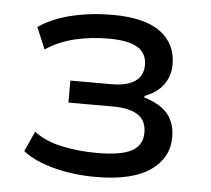

<svg xmlns="http://www.w3.org/2000/svg" viewBox="-43 -553 667 608"><g transform="rotate(5 290.5 -249.0)"><path d="M282 9Q211 9 148.5 -7.5Q86 -24 50 -53L79 -117Q116 -89 169.5 -78Q223 -67 280 -67Q356 -67 390 -85.5Q424 -104 424 -144Q424 -183 396.5 -200.5Q369 -218 318 -218H176V-288H309Q354 -288 380.5 -305Q407 -322 407 -358Q407 -395 377.5 -413Q348 -431 285 -431Q230 -431 179 -419Q128 -407 86 -379L57 -448Q101 -478 162 -492.5Q223 -507 291 -507Q393 -507 443.5 -470Q494 -433 494 -367Q494 -331 474 -303Q454 -275 414 -260V-255Q448 -245 470 -229Q492 -213 502.5 -190Q513 -167 513 -138Q513 -71 455 -31Q397 9 282 9Z"/></g></svg>

Font: Nunito Sans 6pt
Style: Regular
Weight: 400
Version: Version 3.101;gftools[0.9.27]